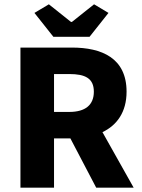

<svg xmlns="http://www.w3.org/2000/svg" viewBox="-20 -872 658 892"><path d="M75 0H231V-229H307L427 0H601L456 -258C523 -290 568 -351 568 -446C568 -603 452 -651 314 -651H75ZM231 -352V-528H302C376 -528 416 -508 416 -446C416 -384 376 -352 302 -352ZM228 -701H396L484 -812L417 -852L314 -770H310L207 -852L140 -812Z"/></svg>

Font: DAIFUKU Sans
Style: Bold
Weight: 700
Designer: Original font ‘Source Han Sans JP’ : Paul D. Hunt
Foundry: Daifuku
Version: Version 1.000